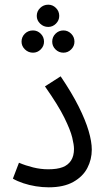

<svg xmlns="http://www.w3.org/2000/svg" viewBox="-20 -795 453 820"><path d="M35 -32 61 -100Q89 -88 121.5 -80Q154 -72 186 -72Q224 -72 247.5 -81Q271 -90 283.5 -109.5Q296 -129 296 -159Q296 -176 288.5 -207.5Q281 -239 255 -292Q229 -345 172 -426L239 -469Q287 -398 316 -340Q345 -282 358.5 -236Q372 -190 372 -156Q372 -114 353 -77.5Q334 -41 293 -18Q252 5 188 5Q161 5 133 0.5Q105 -4 79.5 -12.5Q54 -21 35 -32ZM186 -680Q166 -680 151.5 -694Q137 -708 137 -727Q137 -747 151.5 -761Q166 -775 186 -775Q205 -775 219 -761Q233 -747 233 -727Q233 -708 219 -694Q205 -680 186 -680ZM121 -570Q101 -570 86.5 -584Q72 -598 72 -617Q72 -637 86 -651Q100 -665 121 -665Q140 -665 154 -651Q168 -637 168 -617Q168 -598 154 -584Q140 -570 121 -570ZM251 -570Q231 -570 217 -584Q203 -598 203 -617Q203 -637 217 -651Q231 -665 251 -665Q270 -665 284 -651Q298 -637 298 -617Q298 -598 284 -584Q270 -570 251 -570Z"/></svg>

Font: Noto Sans Arabic Condensed
Style: Regular
Weight: 400
Width: 3
Designer: Monotype Design Team, Nadine Chahine, Nizar Qandah and Khaled Hosny
Foundry: Monotype Imaging Inc.
Version: Version 2.012